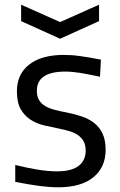

<svg xmlns="http://www.w3.org/2000/svg" viewBox="-20 -787 511 818"><path d="M70 -767 236 -693 402 -767V-697L236 -622L70 -697ZM228 11Q192 11 150 5.5Q108 0 45 -12V-84Q95 -72 139.5 -64.5Q184 -57 224 -57Q284 -57 314.5 -80Q345 -103 345 -145Q345 -168 337 -183.5Q329 -199 314 -210Q299 -221 278 -227.5Q257 -234 232 -239Q201 -245 169 -252.5Q137 -260 111 -276.5Q85 -293 68.5 -321.5Q52 -350 52 -398Q52 -471 104.5 -512Q157 -553 251 -553Q268 -553 284 -552Q300 -551 318 -548.5Q336 -546 358 -542.5Q380 -539 410 -533L406 -460Q355 -471 321 -476.5Q287 -482 258 -482Q137 -482 137 -400Q137 -376 146.5 -360.5Q156 -345 173 -335Q190 -325 213 -319Q236 -313 263 -308Q299 -301 329.5 -290.5Q360 -280 382.5 -262Q405 -244 417.5 -216.5Q430 -189 430 -149Q430 -74 377.5 -31.5Q325 11 228 11Z"/></svg>

Font: Encode Sans Normal
Style: Regular
Weight: 400
Designer: Pablo Impallari, Andres Torresi
Foundry: Pablo Impallari, Andres Torresi
Version: Version 1.000; ttfautohint (v1.00) -l 8 -r 50 -G 200 -x 14 -